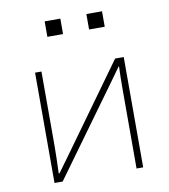

<svg xmlns="http://www.w3.org/2000/svg" viewBox="-80 -769 738 837"><g transform="rotate(-10 289.5 -350.5)"><path d="M173.8 -632.8V-701.2H243.2V-632.8ZM358.4 -632.8V-701.2H427.7V-632.8ZM93.8 0V-488.3H122.1V-156.2Q122.1 -134.8 121.1 -98.6Q120.1 -62.5 119.1 -38.1H123L179.7 -116.2L448.2 -488.3H486.3V0H457V-338.9Q457 -410.2 459 -451.2H457L409.2 -384.8L129.9 0Z"/></g></svg>

Font: Gothic A1 Thin
Style: Regular
Weight: 250
Designer: HanYang I&C Co.,Ltd.
Foundry: HanYang I&C Co.,Ltd.
Version: Version 2.50